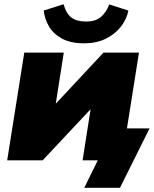

<svg xmlns="http://www.w3.org/2000/svg" viewBox="-20 -759 731 909"><path d="M379 -554Q313 -554 272 -577Q231 -600 211 -635.5Q191 -671 187 -709L281 -739Q293 -695 318 -676Q343 -657 388 -657Q433 -657 458.5 -679.5Q484 -702 497 -738L588 -709Q579 -666 551 -631Q523 -596 479.5 -575Q436 -554 379 -554ZM14 0 95 -510H282L244 -268L470 -510H638L581 -151H688L548 130H379L443 0H371L409 -242L182 0Z"/></svg>

Font: Winston Black
Style: Italic
Weight: 900
Italic angle: -9°
Designer: Original fonts by Vernon Adams / Changes by Cristiano Sobral
Foundry: VOriginal fonts by Vernon Adams / Changes by Cristiano Sobral
Version: Version 2.503;July 17, 2020;FontCreator 13.0.0.2655 64-bit